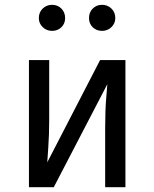

<svg xmlns="http://www.w3.org/2000/svg" viewBox="-20 -776 640 796"><path d="M500 0H416V-246Q416 -320 420.5 -371Q425 -422 425 -427L203 0H100V-527H184V-280Q184 -217 180 -162.5Q176 -108 176 -103L395 -527H500ZM141 -701Q141 -725 157 -740.5Q173 -756 196 -756Q219 -756 234.5 -740.5Q250 -725 250 -701Q250 -678 234.5 -663Q219 -648 196 -648Q173 -648 157 -663.5Q141 -679 141 -701ZM349 -701Q349 -725 364.5 -740.5Q380 -756 403 -756Q426 -756 442 -740.5Q458 -725 458 -701Q458 -679 442 -663.5Q426 -648 403 -648Q380 -648 364.5 -663Q349 -678 349 -701Z"/></svg>

Font: FiraDG Mono
Style: Regular
Weight: 400
Designer: Carrois Corporate & Edenspiekermann AG
Foundry: Carrois Corporate GbR & Edenspiekermann AG
Version: Version 3.206